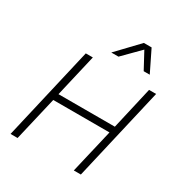

<svg xmlns="http://www.w3.org/2000/svg" viewBox="-204 -1037 1110 1180"><g transform="rotate(30 351.0 -447.0)"><path d="M246 -660 176 -359H576L645 -660H695L542 0H492L565 -312H166L93 0H43L196 -660ZM528 -894 602 -743H559L496 -860L380 -743H329L473 -894Z"/></g></svg>

Font: Work Sans Light
Style: Italic
Weight: 300
Italic angle: -13°
Designer: Wei Huang
Foundry: Wei Huang
Version: Version 2.010; ttfautohint (v1.8.3)